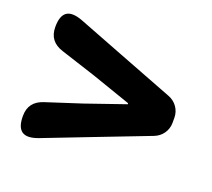

<svg xmlns="http://www.w3.org/2000/svg" viewBox="-90 -736 789 713"><g transform="rotate(20 304.5 -379.5)"><path d="M304 -543 123 -613C67 -634 39 -616 39 -556C39 -517 58 -493 95 -481L234 -436L390 -382V-378L234 -324L95 -279C58 -267 39 -243 39 -204C39 -144 67 -126 123 -147L304 -217L522 -301C551 -312 570 -339 570 -370V-390C570 -421 551 -448 522 -459Z"/></g></svg>

Font: GenSenRounded2 TW H
Style: Regular
Weight: 900
Version: Version 2.100;PS 2.1;hotconv 16.6.51;makeotf.lib2.5.65220 DE